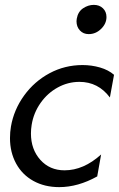

<svg xmlns="http://www.w3.org/2000/svg" viewBox="-20 -759 488 788"><path d="M319 -492Q246 -492 183.5 -458.5Q121 -425 79 -367Q37 -309 25 -240Q21 -217 21 -192Q21 -134 46 -88Q71 -42 117 -16.5Q163 9 223 9Q300 9 379 -35L395 -125Q323 -60 245 -60Q184 -60 145.5 -103Q107 -146 107 -211Q107 -229 110 -247Q118 -296 146.5 -336.5Q175 -377 217 -400Q259 -423 306 -423Q383 -423 431 -359L448 -452Q425 -472 390.5 -482Q356 -492 319 -492ZM295 -682 294 -672Q294 -649 308 -634Q322 -619 344 -619Q373 -619 395 -640.5Q417 -662 417 -689Q417 -711 402.5 -725Q388 -739 365 -739Q342 -739 321 -725Q300 -711 295 -682Z"/></svg>

Font: Geom Light
Style: Italic
Weight: 300
Italic angle: -10°
Version: Version 1.102